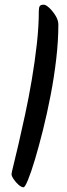

<svg xmlns="http://www.w3.org/2000/svg" viewBox="-20 -791 285 816"><path d="M80 5Q71 5 59 -5.5Q47 -16 38 -29.5Q29 -43 29 -51Q29 -56 37.5 -90Q46 -124 59 -180Q72 -236 87 -305.5Q102 -375 115 -451.5Q128 -528 136.5 -603.5Q145 -679 145 -745Q145 -759 149 -765Q153 -771 166 -771Q175 -771 189.5 -757.5Q204 -744 216 -724.5Q228 -705 228 -687Q228 -618 219 -540.5Q210 -463 195 -385.5Q180 -308 162.5 -238Q145 -168 128.5 -113Q112 -58 99 -26.5Q86 5 80 5Z"/></svg>

Font: Solitreo
Style: Regular
Weight: 400
Designer: Nathan Gross, Bryan Kirschen, Binghamton University
Foundry: Eli Heuer
Version: Version 1.100; ttfautohint (v1.8.4.7-5d5b)